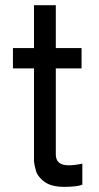

<svg xmlns="http://www.w3.org/2000/svg" viewBox="-20 -707 382 739"><path d="M29.8 -443.8V-522H110.8V-687H194.8V-522H293.9V-443.8H194.8V-112.8Q194.8 -70.8 243.2 -70.8Q256.8 -70.8 270.3 -72.5Q283.7 -74.2 290 -75.7L296.9 -77.1V3.9Q275.9 12.2 226.1 12.2Q201.7 12.2 182.6 7.1Q163.6 2 151.9 -6.6Q140.1 -15.1 131.1 -26.1Q122.1 -37.1 118.7 -48.8Q115.2 -60.5 112.8 -72.3Q110.4 -84 110.8 -93.8Q111.3 -103.5 110.8 -110.8Q110.8 -114.7 110.8 -116.2V-443.8Z"/></svg>

Font: Standard
Style: Regular
Weight: 400
Designer: Bryce Wilner
Version: Version 2.000;PS 2.0;hotconv 16.6.51;makeotf.lib2.5.65220 DE